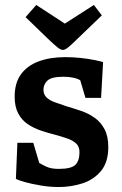

<svg xmlns="http://www.w3.org/2000/svg" viewBox="-20 -739 490 773"><path d="M217 14Q181 14 145 8Q109 2 82 -5.5Q55 -13 44 -19L50 -164H114L138 -83Q146 -78 165.5 -68.5Q185 -59 216 -59Q267 -59 283.5 -75.5Q300 -92 300 -126Q300 -149 286.5 -161.5Q273 -174 249.5 -182Q226 -190 200 -197Q172 -204 144 -213.5Q116 -223 92 -239Q68 -255 53.5 -282Q39 -309 39 -350Q39 -405 64.5 -440Q90 -475 136 -492Q182 -509 243 -509Q275 -509 306.5 -505.5Q338 -502 362 -497Q386 -492 395 -489L387 -345H324L303 -416Q291 -423 273.5 -426.5Q256 -430 236 -430Q187 -430 171 -414.5Q155 -399 155 -378Q155 -358 168 -346Q181 -334 203 -326.5Q225 -319 251 -310Q279 -302 308 -292Q337 -282 361.5 -264.5Q386 -247 401 -218.5Q416 -190 416 -147Q416 -86 386.5 -50.5Q357 -15 311 -0.5Q265 14 217 14ZM233 -538Q224 -538 210 -549.5Q196 -561 174 -582L83 -670L126 -719L241 -644L358 -719L390 -677L291 -582Q270 -561 256 -549.5Q242 -538 233 -538Z"/></svg>

Font: Faustina
Style: Bold
Weight: 700
Designer: Alfonso Garcia
Foundry: http://www.omnibus-type.com
Version: Version 1.200